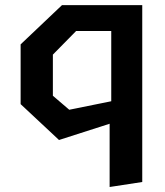

<svg xmlns="http://www.w3.org/2000/svg" viewBox="-20 -548 660 768"><path d="M418.5 200 549 180V-527.5H228L62.5 -370.5V-131.5L216 12L418.5 -53ZM191.5 -165V-329.5L284.5 -424H425V-143L257 -109Z"/></svg>

Font: Monaspace Krypton SemiBold
Style: Regular
Weight: 600
Designer: Riley Cran & the Lettermatic Team
Foundry: Lettermatic
Version: Version 1.200 (Monaspace Krypton)